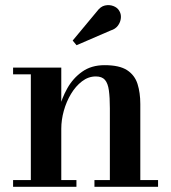

<svg xmlns="http://www.w3.org/2000/svg" viewBox="-20 -721 660 741"><path d="M216.5 -460V-26H275V0H30.5V-26H99V-434H30.5V-460ZM521.5 -319.5V-26H590V0H344.5V-26H404V-303Q404 -345 400.2 -372.2Q396.5 -399.5 385 -412.8Q373.5 -426 350 -426Q321 -426 296.5 -407.2Q272 -388.5 254 -358.5Q236 -328.5 226.2 -293.2Q216.5 -258 216.5 -224L198 -223Q198 -257 208 -299.2Q218 -341.5 239.8 -380.2Q261.5 -419 297 -444.2Q332.5 -469.5 383.5 -469.5Q441 -469.5 470.5 -450.2Q500 -431 510.8 -397Q521.5 -363 521.5 -319.5ZM275.5 -546.5 260.5 -564.5 354.5 -677.5Q368 -696 385 -699.8Q402 -703.5 417.2 -697.8Q432.5 -692 439.5 -680.5Q448 -667.5 446.5 -651.5Q445 -635.5 435.2 -622.2Q425.5 -609 407.5 -603.5Z"/></svg>

Font: Bodoni Moda SC 9pt SemiBold
Style: Regular
Weight: 600
Designer: Owen Earl
Foundry: indestructible type
Version: Version 2.005